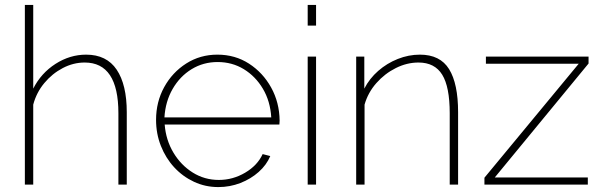

<svg xmlns="http://www.w3.org/2000/svg" viewBox="-20 -750 2445 780"><path d="M495 0H461V-290Q461 -496 324 -496Q278 -496 235 -473.5Q192 -451 160 -412.5Q128 -374 115 -325V0H81V-730H115V-390Q147 -453 205.5 -490.5Q264 -528 330 -528Q413 -528 454 -467Q495 -406 495 -294Z M867 10Q814 10 768 -11.5Q722 -33 687.5 -70.5Q653 -108 633.5 -157.5Q614 -207 614 -263Q614 -336 647 -396Q680 -456 736.5 -492Q793 -528 863 -528Q935 -528 991.5 -491.5Q1048 -455 1081.5 -394.5Q1115 -334 1116 -260Q1116 -256 1115.5 -252Q1115 -248 1115 -244H649Q654 -181 684.5 -130Q715 -79 763 -49Q811 -19 869 -19Q926 -19 976 -48.5Q1026 -78 1047 -124L1078 -116Q1063 -80 1031 -51.5Q999 -23 956.5 -6.5Q914 10 867 10ZM648 -273H1082Q1078 -339 1048 -389.5Q1018 -440 970.5 -469Q923 -498 864 -498Q806 -498 758.5 -469Q711 -440 681.5 -389Q652 -338 648 -273Z M1230 -646V-730H1264V-646ZM1230 0V-520H1264V0Z M1841 0H1807V-290Q1807 -397 1776.5 -446.5Q1746 -496 1680 -496Q1633 -496 1588 -473.5Q1543 -451 1509 -412.5Q1475 -374 1461 -325V0H1427V-520H1460V-390Q1481 -431 1516.5 -462Q1552 -493 1596 -510.5Q1640 -528 1686 -528Q1768 -528 1804.5 -469Q1841 -410 1841 -294Z M1948 -28 2331 -491H1954V-520H2371V-492L1990 -29H2368V0H1948Z"/></svg>

Font: Raleway ExtraLight
Style: Regular
Weight: 200
Designer: Matt McInerney, Pablo Impallari, Rodrigo Fuenzalida
Foundry: Matt McInerney, Pablo Impallari, Rodrigo Fuenzalida
Version: Version 4.026